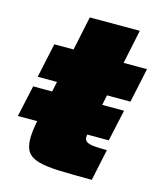

<svg xmlns="http://www.w3.org/2000/svg" viewBox="-102 -733 681 808"><g transform="rotate(15 239.0 -329.0)"><path d="M4 -179 34 -316H430L400 -179ZM374 0Q289 0 232 -2Q175 -4 141.5 -13.5Q108 -23 93.5 -43.5Q79 -64 79 -101Q79 -116 81 -134Q83 -152 87 -173Q91 -194 96 -219L126 -360H42L74 -510H158L189 -658H407L376 -510H478L446 -360H344L309 -195Q308 -189 307 -183.5Q306 -178 305.5 -174Q305 -170 305 -167Q305 -156 313.5 -149Q322 -142 343 -139.5Q364 -137 403 -137Z"/></g></svg>

Font: Saira Thin Black
Style: Italic
Weight: 900
Italic angle: -12°
Version: Version 1.101